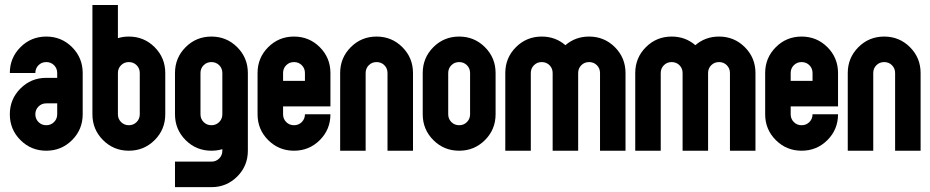

<svg xmlns="http://www.w3.org/2000/svg" viewBox="-20 -606 3741 772"><path d="M210 -146.5V-190.4H166Q147.5 -190.4 134.8 -177.7Q122.1 -165 122.1 -146.5Q122.1 -127.9 134.8 -115.2Q147.5 -102.5 166 -102.5Q184.6 -102.5 197.3 -115.2Q210 -127.9 210 -146.5ZM19.5 -146.5Q19.5 -207.5 62.3 -250.2Q105 -293 166 -293H210V-312.5Q210 -331.1 197.3 -343.8Q184.6 -356.4 166 -356.4Q147.5 -356.4 134.8 -343.8Q122.1 -331.1 122.1 -312.5H19.5Q19.5 -373.5 62.3 -416.3Q105 -459 166 -459Q227.1 -459 269.8 -416.3Q312.5 -373.5 312.5 -312.5V-146.5Q312.5 -85.4 269.8 -42.7Q227.1 0 166 0Q105 0 62.3 -42.7Q19.5 -85.4 19.5 -146.5Z M454.1 -312.5V-146.5Q454.1 -127.9 466.8 -115.2Q479.5 -102.5 498 -102.5Q516.6 -102.5 529.3 -115.2Q542 -127.9 542 -146.5V-312.5Q542 -331.1 529.3 -343.8Q516.6 -356.4 498 -356.4Q479.5 -356.4 466.8 -343.8Q454.1 -331.1 454.1 -312.5ZM351.6 -585.9H454.1V-452.6Q474.6 -459 498 -459Q559.1 -459 601.8 -416.3Q644.5 -373.5 644.5 -312.5V-146.5Q644.5 -85.4 601.8 -42.7Q559.1 0 498 0Q437 0 394.3 -42.7Q351.6 -85.4 351.6 -146.5Z M786.1 -312.5V-146.5Q786.1 -127.9 798.8 -115.2Q811.5 -102.5 830.1 -102.5Q848.6 -102.5 861.3 -115.2Q874 -127.9 874 -146.5V-312.5Q874 -331.1 861.3 -343.8Q848.6 -356.4 830.1 -356.4Q811.5 -356.4 798.8 -343.8Q786.1 -331.1 786.1 -312.5ZM976.6 0Q976.6 61 934.1 103.5Q891.1 146.5 830.6 146.5H683.6V43.9H830.1Q848.6 43.9 861.3 31.2Q874 18.6 874 0V-6.3Q853.5 0 830.1 0Q769 0 726.3 -42.7Q683.6 -85.4 683.6 -146.5V-312.5Q683.6 -373.5 726.3 -416.3Q769 -459 830.1 -459Q891.1 -459 933.8 -416.3Q976.6 -373.5 976.6 -312.5Z M1118.2 -312.5V-280.8H1206.1V-312.5Q1206.1 -331.1 1193.4 -343.8Q1180.7 -356.4 1162.1 -356.4Q1143.6 -356.4 1130.9 -343.8Q1118.2 -331.1 1118.2 -312.5ZM1015.6 -146.5V-312.5Q1015.6 -373.5 1058.3 -416.3Q1101.1 -459 1162.1 -459Q1223.1 -459 1265.9 -416.3Q1308.6 -373.5 1308.6 -312.5V-178.2H1118.2V-146.5Q1118.2 -127.9 1130.9 -115.2Q1143.6 -102.5 1162.1 -102.5Q1180.7 -102.5 1193.4 -115.2Q1206.1 -127.9 1206.1 -146.5H1308.6Q1308.6 -85.4 1265.9 -42.7Q1223.1 0 1162.1 0Q1101.1 0 1058.3 -42.7Q1015.6 -85.4 1015.6 -146.5Z M1450.2 -312.5V0H1347.7V-312.5Q1347.7 -373.5 1390.4 -416.3Q1433.1 -459 1494.1 -459Q1555.2 -459 1597.9 -416.3Q1640.6 -373.5 1640.6 -312.5V0H1538.1V-312.5Q1538.1 -331.1 1525.4 -343.8Q1512.7 -356.4 1494.1 -356.4Q1475.6 -356.4 1462.9 -343.8Q1450.2 -331.1 1450.2 -312.5Z M1870.1 -312.5Q1870.1 -331.1 1857.4 -343.8Q1844.7 -356.4 1826.2 -356.4Q1807.6 -356.4 1794.9 -343.8Q1782.2 -331.1 1782.2 -312.5V-146.5Q1782.2 -127.9 1794.9 -115.2Q1807.6 -102.5 1826.2 -102.5Q1844.7 -102.5 1857.4 -115.2Q1870.1 -127.9 1870.1 -146.5ZM1679.7 -312.5Q1679.7 -373.5 1722.4 -416.3Q1765.1 -459 1826.2 -459Q1887.2 -459 1929.9 -416.3Q1972.7 -373.5 1972.7 -312.5V-146.5Q1972.7 -85.4 1929.9 -42.7Q1887.2 0 1826.2 0Q1765.1 0 1722.4 -42.7Q1679.7 -85.4 1679.7 -146.5Z M2114.3 -312.5V0H2011.7V-312.5Q2011.7 -373.5 2054.4 -416.3Q2097.2 -459 2158.2 -459Q2213.4 -459 2253.4 -424.3Q2293.5 -459 2348.6 -459Q2409.7 -459 2452.4 -416.3Q2495.1 -373.5 2495.1 -312.5V0H2392.6V-312.5Q2392.6 -331.1 2379.9 -343.8Q2367.2 -356.4 2348.6 -356.4Q2330.1 -356.4 2317.4 -343.8Q2304.7 -331.1 2304.7 -312.5V0H2202.1V-312.5Q2202.1 -331.1 2189.5 -343.8Q2176.8 -356.4 2158.2 -356.4Q2139.6 -356.4 2127 -343.8Q2114.3 -331.1 2114.3 -312.5Z M2636.7 -312.5V0H2534.2V-312.5Q2534.2 -373.5 2576.9 -416.3Q2619.6 -459 2680.7 -459Q2735.8 -459 2775.9 -424.3Q2815.9 -459 2871.1 -459Q2932.1 -459 2974.9 -416.3Q3017.6 -373.5 3017.6 -312.5V0H2915V-312.5Q2915 -331.1 2902.3 -343.8Q2889.6 -356.4 2871.1 -356.4Q2852.5 -356.4 2839.8 -343.8Q2827.1 -331.1 2827.1 -312.5V0H2724.6V-312.5Q2724.6 -331.1 2711.9 -343.8Q2699.2 -356.4 2680.7 -356.4Q2662.1 -356.4 2649.4 -343.8Q2636.7 -331.1 2636.7 -312.5Z M3159.2 -312.5V-280.8H3247.1V-312.5Q3247.1 -331.1 3234.4 -343.8Q3221.7 -356.4 3203.1 -356.4Q3184.6 -356.4 3171.9 -343.8Q3159.2 -331.1 3159.2 -312.5ZM3056.6 -146.5V-312.5Q3056.6 -373.5 3099.4 -416.3Q3142.1 -459 3203.1 -459Q3264.2 -459 3306.9 -416.3Q3349.6 -373.5 3349.6 -312.5V-178.2H3159.2V-146.5Q3159.2 -127.9 3171.9 -115.2Q3184.6 -102.5 3203.1 -102.5Q3221.7 -102.5 3234.4 -115.2Q3247.1 -127.9 3247.1 -146.5H3349.6Q3349.6 -85.4 3306.9 -42.7Q3264.2 0 3203.1 0Q3142.1 0 3099.4 -42.7Q3056.6 -85.4 3056.6 -146.5Z M3491.2 -312.5V0H3388.7V-312.5Q3388.7 -373.5 3431.4 -416.3Q3474.1 -459 3535.2 -459Q3596.2 -459 3638.9 -416.3Q3681.6 -373.5 3681.6 -312.5V0H3579.1V-312.5Q3579.1 -331.1 3566.4 -343.8Q3553.7 -356.4 3535.2 -356.4Q3516.6 -356.4 3503.9 -343.8Q3491.2 -331.1 3491.2 -312.5Z"/></svg>

Font: NAYAKA
Style: Regular
Weight: 400
Designer: R.S. Wihananto
Foundry: R.S. Wihananto
Version: Version 1.92